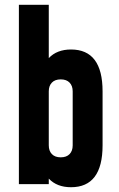

<svg xmlns="http://www.w3.org/2000/svg" viewBox="-20 -770 498 803"><path d="M277 -563Q409 -563 409 -388V-162Q409 13 277 13Q218 13 184 -23V0H59V-750H184V-527Q218 -563 277 -563ZM284 -162V-388Q284 -411 271 -424.5Q258 -438 234 -438Q210 -438 197 -424.5Q184 -411 184 -388V-162Q184 -139 197 -125.5Q210 -112 234 -112Q258 -112 271 -125.5Q284 -139 284 -162Z"/></svg>

Font: Mohave Bold
Style: Regular
Weight: 700
Designer: Gumpita Rahayu
Foundry: Tokotype
Version: Version 2.002;PS 002.002;hotconv 1.0.88;makeotf.lib2.5.64775